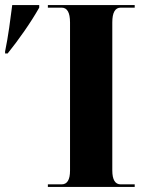

<svg xmlns="http://www.w3.org/2000/svg" viewBox="-37 -734 574 754"><path d="M151 0H492V-10H437Q404 -10 404 -65V-646Q404 -704 437 -704H492V-714H151V-704H205Q238 -704 238 -646V-64Q238 -10 205 -10H151ZM-17 -524H-7Q26 -565 59 -612.5Q92 -660 117 -704V-714H11Q6 -673 -1 -624.5Q-8 -576 -17 -532Z"/></svg>

Font: Noto Serif Display SemiCondensed Extra
Style: Regular
Weight: 800
Width: 4
Designer: Monotype Design Team
Foundry: Monotype Imaging Inc.
Version: Version 1.900